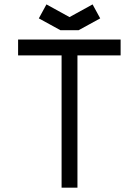

<svg xmlns="http://www.w3.org/2000/svg" viewBox="-20 -866 640 886"><path d="M536.6 -683.6V-610.4H337.4V0H264.2V-610.4H63.5V-683.6ZM300.8 -787.1 407.2 -845.7 442.4 -781.2 342.8 -726.6H258.8L159.2 -781.2L194.3 -845.7Z"/></svg>

Font: Anka/Coder
Style: Regular
Weight: 400
Monospace: yes
Version: Version 001.100